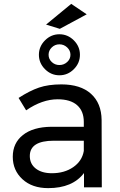

<svg xmlns="http://www.w3.org/2000/svg" viewBox="-20 -968 621 992"><path d="M428 -894 289 -819 218 -841 348 -948ZM361.5 -610.5Q330 -579 287 -579Q244 -579 212.5 -610.5Q181 -642 181 -685Q181 -728 212.5 -759.5Q244 -791 287 -791Q330 -791 361.5 -759.5Q393 -728 393 -685Q393 -642 361.5 -610.5ZM327 -723Q310 -739 287 -739Q264 -739 247.5 -723Q231 -707 231 -685Q231 -663 247.5 -647.5Q264 -632 287 -632Q310 -632 327 -647.5Q344 -663 344 -685Q344 -707 327 -723ZM506 0H414V-74Q355 4 229 4Q146 4 96 -42Q46 -88 46 -158Q46 -229 98.5 -270.5Q151 -312 245 -313H413V-338Q413 -394 378.5 -424.5Q344 -455 278 -455Q198 -455 115 -398L76 -462Q133 -499 181.5 -515.5Q230 -532 297 -532Q396 -532 450 -483.5Q504 -435 505 -348ZM248 -73Q313 -73 358.5 -104.5Q404 -136 413 -188V-241H258Q134 -241 134 -162Q134 -121 165 -97Q196 -73 248 -73Z"/></svg>

Font: Montserrat arm
Style: Regular
Weight: 400
Designer: Julieta Ulanovsky
Foundry: Julieta Ulanovsky
Version: Version 6.000;PS 006.000;hotconv 1.0.88;makeotf.lib2.5.64775